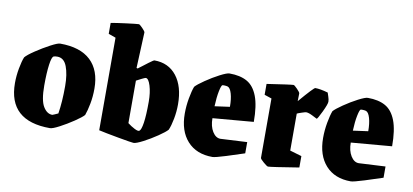

<svg xmlns="http://www.w3.org/2000/svg" viewBox="-65 -871 2353 1095"><g transform="rotate(10 1112.0 -323.5)"><path d="M24 -207Q24 -249 32 -292.5Q40 -336 50 -360Q63 -376 103.5 -403Q144 -430 184.5 -451.5Q225 -473 239 -473Q356 -473 416 -416.5Q476 -360 476 -254Q476 -208 468 -166Q460 -124 450 -97Q437 -82 397.5 -55.5Q358 -29 319 -8.5Q280 12 265 12Q24 12 24 -207ZM298 -79Q309 -147 309 -239Q309 -307 292 -352Q275 -397 236 -397Q222 -397 215 -394Q204 -390 197.5 -343Q191 -296 191 -222Q191 -136 212.5 -100.5Q234 -65 265 -65Q270 -66 298 -79Z M544 -25V-561L502 -576V-639Q526 -644 588.5 -652Q651 -660 662 -660Q667 -660 684 -642.5Q701 -625 701 -619L692 -412L699 -410Q703 -414 708.5 -417.5Q714 -421 720 -426Q727 -432 754 -452Q781 -472 785 -472Q867 -472 914 -412Q961 -352 961 -248Q961 -206 953 -164Q945 -122 934 -97Q921 -82 882 -55.5Q843 -29 803.5 -8.5Q764 12 749 12Q739 12 658.5 -2.5Q578 -17 544 -25ZM794 -234Q794 -287 782 -326Q770 -365 754 -365Q750 -365 730 -355Q710 -345 701 -340V-94Q720 -79 741.5 -68Q763 -57 770 -62Q781 -69 787.5 -112Q794 -155 794 -234Z M1008 -204Q1008 -248 1016 -292.5Q1024 -337 1034 -363Q1047 -378 1086.5 -405Q1126 -432 1165.5 -452.5Q1205 -473 1220 -473Q1282 -473 1322 -450.5Q1362 -428 1383 -373.5Q1404 -319 1404 -225L1168 -205Q1168 -158 1187 -127.5Q1206 -97 1233 -97L1387 -105V-40Q1346 -26 1283.5 -6.5Q1221 13 1206 13Q1113 13 1060.5 -45Q1008 -103 1008 -204ZM1222 -398Q1215 -400 1205 -400.5Q1195 -401 1192 -400Q1185 -399 1177.5 -362.5Q1170 -326 1168 -274L1255 -286Q1255 -331 1246 -362Q1237 -393 1222 -398Z M1480 -30V-374L1438 -388V-451Q1576 -472 1591 -472Q1596 -472 1613.5 -454Q1631 -436 1631 -430L1630 -385Q1708 -476 1716 -476Q1745 -476 1790 -463Q1791 -459 1797 -442Q1803 -425 1803 -412Q1803 -398 1781 -352Q1759 -306 1754 -305Q1752 -306 1727.5 -318.5Q1703 -331 1689 -331Q1684 -331 1663 -324Q1642 -317 1637 -314V-100L1705 -80V-14Q1545 12 1528 12Q1522 12 1501 -6Q1480 -24 1480 -30Z M1809 -204Q1809 -248 1817 -292.5Q1825 -337 1835 -363Q1848 -378 1887.5 -405Q1927 -432 1966.5 -452.5Q2006 -473 2021 -473Q2083 -473 2123 -450.5Q2163 -428 2184 -373.5Q2205 -319 2205 -225L1969 -205Q1969 -158 1988 -127.5Q2007 -97 2034 -97L2188 -105V-40Q2147 -26 2084.5 -6.5Q2022 13 2007 13Q1914 13 1861.5 -45Q1809 -103 1809 -204ZM2023 -398Q2016 -400 2006 -400.5Q1996 -401 1993 -400Q1986 -399 1978.5 -362.5Q1971 -326 1969 -274L2056 -286Q2056 -331 2047 -362Q2038 -393 2023 -398Z"/></g></svg>

Font: Grenze ExtraBold
Style: Regular
Weight: 800
Designer: Renata Polastri
Foundry: Omnibus-Type
Version: Version 1.002; ttfautohint (v1.8)